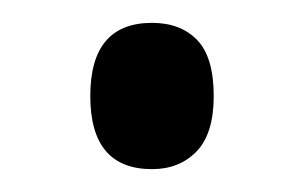

<svg xmlns="http://www.w3.org/2000/svg" viewBox="-20 -436 266 168"><path d="M59 -352Q59 -416 113 -416Q138 -416 152.5 -401Q167 -386 167 -352Q167 -319 152 -303.5Q137 -288 113 -288Q59 -288 59 -352Z"/></svg>

Font: Noto Sans Kannada ExtraCondensed
Style: Regular
Weight: 400
Width: 2
Designer: Jelle Bosma - Monotype Design Team
Foundry: Monotype Imaging Inc.
Version: Version 2.005; ttfautohint (v1.8.4.7-5d5b)